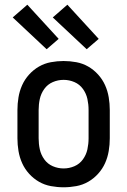

<svg xmlns="http://www.w3.org/2000/svg" viewBox="-20 -787 540 815"><path d="M250 8Q223 8 196 3Q169 -2 145.5 -15.5Q122 -29 103.5 -49.5Q85 -70 74 -94.5Q63 -119 58.5 -146Q54 -173 54 -200V-320Q54 -347 58.5 -374Q63 -401 74 -425.5Q85 -450 103.5 -470.5Q122 -491 145.5 -504.5Q169 -518 196 -523Q223 -528 250 -528Q277 -528 304 -523Q331 -518 354.5 -504.5Q378 -491 396.5 -470.5Q415 -450 426 -425.5Q437 -401 441.5 -374Q446 -347 446 -320V-200Q446 -173 441.5 -146Q437 -119 426 -94.5Q415 -70 396.5 -49.5Q378 -29 354.5 -15.5Q331 -2 304 3Q277 8 250 8ZM250 -72Q274 -72 296 -81.5Q318 -91 332 -110.5Q346 -130 351 -153Q356 -176 356 -200V-320Q356 -344 351 -367Q346 -390 332 -409.5Q318 -429 296 -438.5Q274 -448 250 -448Q226 -448 204 -438.5Q182 -429 168 -409.5Q154 -390 149 -367Q144 -344 144 -320V-200Q144 -176 149 -153Q154 -130 168 -110.5Q182 -91 204 -81.5Q226 -72 250 -72ZM348 -578 204 -713 266 -767 399 -622ZM178 -578 34 -713 96 -767 229 -622Z"/></svg>

Font: Iosevka Bendy Medium
Style: Regular
Weight: 500
Monospace: yes
Designer: Belleve Invis
Foundry: Belleve Invis
Version: Version 30.1.2